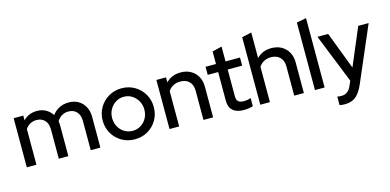

<svg xmlns="http://www.w3.org/2000/svg" viewBox="-82 -1215 3907 1923"><g transform="rotate(-15 1871.5 -253.5)"><path d="M59 0V-509H159V-460Q216 -519 302 -519Q354 -519 394.5 -496Q435 -473 459 -434Q491 -476 534 -497.5Q577 -519 631 -519Q688 -519 730.5 -494Q773 -469 797.5 -424Q822 -379 822 -320V0H722V-303Q722 -363 690.5 -397.5Q659 -432 605 -432Q568 -432 538 -415Q508 -398 486 -363Q488 -353 489 -342Q490 -331 490 -320V0H391V-303Q391 -363 359.5 -397.5Q328 -432 274 -432Q238 -432 209 -416.5Q180 -401 159 -370V0Z M1179 10Q1105 10 1044.5 -25Q984 -60 949 -120Q914 -180 914 -254Q914 -328 949 -388Q984 -448 1044.5 -483.5Q1105 -519 1179 -519Q1254 -519 1314 -483.5Q1374 -448 1409 -388Q1444 -328 1444 -254Q1444 -180 1409 -120Q1374 -60 1314 -25Q1254 10 1179 10ZM1179 -78Q1226 -78 1264 -101.5Q1302 -125 1324 -165Q1346 -205 1346 -255Q1346 -304 1323.5 -343.5Q1301 -383 1263.5 -407Q1226 -431 1179 -431Q1132 -431 1094.5 -407Q1057 -383 1034.5 -343.5Q1012 -304 1012 -255Q1012 -205 1034 -165Q1056 -125 1094 -101.5Q1132 -78 1179 -78Z M1539 0V-509H1639V-457Q1698 -519 1792 -519Q1851 -519 1895.5 -494Q1940 -469 1965.5 -424Q1991 -379 1991 -320V0H1891V-303Q1891 -363 1857.5 -397.5Q1824 -432 1764 -432Q1724 -432 1692 -415Q1660 -398 1639 -366V0Z M2309 9Q2235 9 2196 -25.5Q2157 -60 2157 -126V-425H2049V-509H2157V-639L2256 -663V-509H2406V-425H2256V-149Q2256 -110 2273.5 -93.5Q2291 -77 2331 -77Q2352 -77 2368.5 -80Q2385 -83 2404 -89V-5Q2384 2 2357.5 5.5Q2331 9 2309 9Z M2480 0V-700L2580 -722V-457Q2639 -519 2733 -519Q2792 -519 2836.5 -494Q2881 -469 2906.5 -424Q2932 -379 2932 -320V0H2832V-303Q2832 -363 2798 -397.5Q2764 -432 2705 -432Q2665 -432 2633 -415Q2601 -398 2580 -366V0Z M3047 0V-700L3147 -719V0Z M3299 215Q3283 215 3269 213.5Q3255 212 3246 209V121Q3264 125 3290 125Q3360 125 3391 50L3413 1L3209 -509H3320L3468 -121L3632 -509H3740L3494 63Q3470 117 3443 150.5Q3416 184 3381 199.5Q3346 215 3299 215Z"/></g></svg>

Font: Red Hat Display Medium
Style: Regular
Weight: 500
Designer: Pentagram, MCKL
Foundry: Pentagram, MCKL
Version: Version 1.023